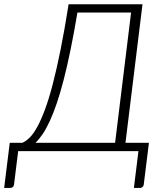

<svg xmlns="http://www.w3.org/2000/svg" viewBox="-70 -728 792 925"><path d="M616.5 -707.5 534.5 -40H647.5L622.5 161.5Q621.5 168.5 616.5 173Q611.5 177.5 604 177.5H575L597 0H17.5L-2.5 161.5Q-3 168.5 -8.2 173Q-13.5 177.5 -21 177.5H-50L-23 -40H37.5Q55 -47.5 73 -65.2Q91 -83 109.2 -116Q127.5 -149 146.2 -199.2Q165 -249.5 183.8 -321.2Q202.5 -393 221.8 -488.5Q241 -584 260.5 -707.5ZM303 -667.5Q286.5 -569 270 -488.8Q253.5 -408.5 237 -344.5Q220.5 -280.5 203.8 -231.2Q187 -182 170 -145Q153 -108 135.8 -82.5Q118.5 -57 101 -40H484.5L561.5 -667.5Z"/></svg>

Font: Lato Light
Style: Italic
Weight: 300
Italic angle: -7°
Designer: Lukasz Dziedzic
Foundry: tyPoland Lukasz Dziedzic
Version: Version 2.007; 2014-02-27